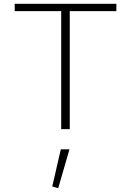

<svg xmlns="http://www.w3.org/2000/svg" viewBox="-20 -678 687 1008"><path d="M299.3 106H344.7L285.6 310.1L254.4 300.8ZM346.2 0H301.3V-619.6H57.1V-658.2H590.8V-619.6H346.2Z"/></svg>

Font: Estedad-FD ExtraLight
Style: Regular
Weight: 200
Designer: Amin Abedi
Version: Version 7.3